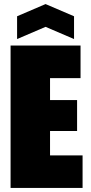

<svg xmlns="http://www.w3.org/2000/svg" viewBox="-20 -924 445 944"><path d="M32 0V-700H376V-540H226V-432H359V-280H226V-160H386V0ZM64 -732V-844L204 -904L344 -844V-732L204 -792Z"/></svg>

Font: Tektur Condensed ExtraBold
Style: Regular
Weight: 800
Width: 3
Designer: Adam Jagosz
Foundry: Adam Jagosz
Version: Version 1.005;gftools[0.9.30]